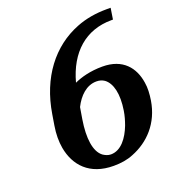

<svg xmlns="http://www.w3.org/2000/svg" viewBox="-133 -821 845 934"><g transform="rotate(-20 290.0 -354.0)"><path d="M92 -273C85 -231 85 -193 91 -158C108 -63 172 10 297 10C334 10 368 5 399 -8C486 -42 557 -115 575 -227C580 -259 582 -291 577 -319C565 -399 515 -463 409 -463C346 -463 297 -449 262 -433C301 -577 394 -660 528 -660H536L545 -718H525C468 -718 415 -709 367 -690C229 -636 130 -509 101 -328ZM230 -255 240 -315C265 -365 305 -405 357 -405C373 -405 386 -401 398 -393C433 -367 447 -308 434 -226C430 -200 423 -177 415 -155C393 -98 356 -47 303 -47C288 -47 275 -53 263 -61C224 -90 215 -162 230 -255Z"/></g></svg>

Font: Aerodynamic
Style: Obl
Weight: 500
Designer: Google
Version: Version 2.000980; 2014